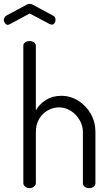

<svg xmlns="http://www.w3.org/2000/svg" viewBox="-58 -976 574 996"><path d="M-11 -849Q-15 -847 -17 -847Q-25 -847 -31.5 -855Q-38 -863 -38 -873Q-38 -879.4 -34.5 -885.2Q-31 -891 -25 -895L79 -951Q87 -956 96 -956Q105 -956 113 -951L217 -895Q230 -889 230 -872.1Q230 -862.5 224.2 -855.2Q218.5 -848 210.1 -848Q208 -848 204 -850Q202 -851 200 -851L96 -906L-8 -850ZM95.1 0Q82 0 72.5 -8Q63 -16 63 -26V-739Q63 -749.3 72.2 -756.1Q81.4 -763 94.5 -763Q109 -763 118.5 -756.1Q128 -749.3 128 -739V-403Q145 -435 179.5 -457Q214 -479 260 -479Q307 -479 348 -453.5Q389 -428 413 -385.4Q437 -342.7 437 -292V-26Q437 -14 427.5 -7Q418 0 404 0Q392 0 382 -7Q372 -14 372 -26V-292Q372 -323.5 354.9 -353.2Q337.9 -382.8 309.3 -400.9Q280.7 -419 248.4 -419Q218 -419 190 -403.5Q162 -388 145 -358.9Q128 -329.8 128 -292V-26Q128 -16 118.1 -8Q108.3 0 95.1 0Z"/></svg>

Font: Dosis
Style: Regular
Weight: 400
Designer: Edgar Tolentino, Pablo Impallari, Igino Marini
Foundry: Edgar Tolentino, Pablo Impallari, Igino Marini
Version: Version 1.007;Glyphs 3.1.1 (3134)